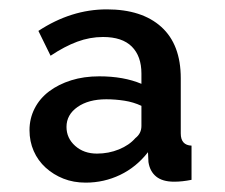

<svg xmlns="http://www.w3.org/2000/svg" viewBox="-20 -732 481 410"><path d="M163 -342Q137 -342 115.5 -350.5Q94 -359 77.5 -374Q61 -389 52 -409.5Q43 -430 43 -454Q43 -479 54 -500.5Q65 -522 85 -537Q105 -552 132 -560.5Q159 -569 192 -569Q244 -569 282 -553V-575Q282 -612 261.5 -632.5Q241 -653 200 -653Q172 -653 145 -643Q118 -633 88 -613L62 -666Q132 -712 208 -712Q283 -712 324.5 -674.5Q366 -637 366 -565V-447Q366 -422 389 -421V-348Q369 -344 352 -344Q327 -344 313.5 -355Q300 -366 297 -386L296 -407Q271 -375 236.5 -358.5Q202 -342 163 -342ZM187 -404Q212 -404 234 -413Q256 -422 269 -437Q282 -447 282 -463V-506Q265 -514 245.5 -517Q226 -520 207 -520Q169 -520 145.5 -503.5Q122 -487 122 -461Q122 -437 140.5 -420.5Q159 -404 187 -404Z"/></svg>

Font: IngvarSans
Style: Regular
Weight: 600
Version: Version 3.000